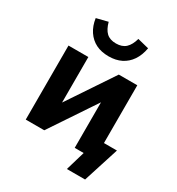

<svg xmlns="http://www.w3.org/2000/svg" viewBox="-201 -858 1028 1114"><g transform="rotate(30 313.5 -301.5)"><path d="M416 129 454 0H395V-109H614L538 129ZM66 0V-496H199V-152H173L403 -496H527V0H394V-344H420L190 0ZM298 -558Q249 -558 213 -576Q177 -594 153.5 -629Q130 -664 123 -713L199 -732Q211 -687 234 -665.5Q257 -644 298 -644Q339 -644 362.5 -666Q386 -688 398 -732L474 -713Q465 -663 441.5 -628.5Q418 -594 382 -576Q346 -558 298 -558Z"/></g></svg>

Font: Nunito Sans 10pt SemiCondensed ExtraBold
Style: Regular
Weight: 800
Width: 4
Designer: Vernon Adams
Foundry: Vernon Adams
Version: Version 3.101;gftools[0.9.27]